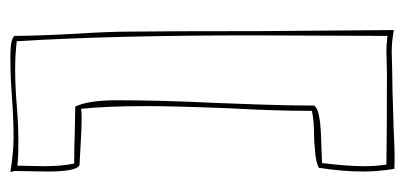

<svg xmlns="http://www.w3.org/2000/svg" viewBox="-220 -532 762 361"><g transform="rotate(-90 160.5 -352.0)"><path d="M25 -133Q35 -138 49.5 -139.5Q64 -141 73 -141.5Q82 -142 86 -142Q113 -142 132 -146Q132 -215 137 -303Q141 -407 141 -459Q141 -530 136 -580Q131 -579 116 -579Q101 -579 67 -581L30 -583Q18 -588 18 -644L19 -705L17 -713Q55 -707 81 -707Q119 -707 157 -710Q170 -711 189.5 -712Q209 -713 235 -713Q268 -713 273 -705Q273 -667 277 -591Q281 -527 281 -494Q282 -411 282 -243L284 8Q262 4 244 4L203 5Q175 5 121 7Q109 7 78 8.5Q47 10 23 9Q18 -22 18 -49Q18 -88 25 -133ZM31 -6Q88 -5 203 -5L245 -6Q255 -6 273 -4L274 -257Q274 -520 263 -701Q238 -704 212 -704Q177 -704 143 -701Q131 -700 113.5 -699Q96 -698 72 -698Q43 -698 29 -700L28 -650Q28 -617 33 -593Q69 -593 87 -592L140 -591Q152 -567 152 -512Q152 -430 147 -327Q146 -303 144 -245.5Q142 -188 142 -142Q136 -131 87 -129Q38 -127 34 -127Q28 -79 28 -49Q28 -26 31 -6Z"/></g></svg>

Font: Londrina Outline
Style: Regular
Weight: 400
Designer: Marcelo Magalhaes
Foundry: Marcelo Magalhães
Version: Version 1.002